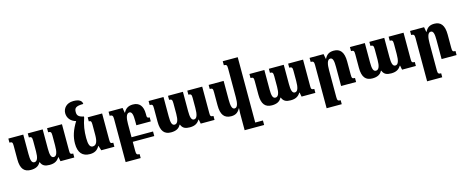

<svg xmlns="http://www.w3.org/2000/svg" viewBox="-47 -1595 6467 2674"><g transform="rotate(-15 3187.0 -258.0)"><path d="M580 -492V-434C617 -434 626 -424 626 -376V-231C626 -137 611 -80 567 -80C529 -80 517 -128 517 -213V-492H302V-434C338 -434 348 -425 348 -372V-220C348 -130 330 -80 288 -80C247 -80 237 -128 237 -213V-492H22V-434C61 -434 68 -426 68 -375V-180C68 -43 119 11 213 11C277 11 327 -8 353 -61H359C380 -5 421 11 484 11C559 11 597 -16 625 -61H630L642 0H841V-57C800 -57 795 -68 795 -112V-492Z M1066 11C1129 11 1174 -12 1204 -68H1208L1230 0H1419V-58C1382 -58 1374 -64 1374 -114V-492H1166V-434C1197 -434 1204 -425 1204 -378V-231C1204 -139 1186 -82 1130 -82C1088 -82 1071 -128 1071 -219C1071 -320 1083 -402 1118 -503V-517C1036 -533 1024 -564 1024 -605C1024 -657 1038 -688 1155 -688C1153 -735 1114 -763 1030 -763C930 -763 878 -696 878 -628C878 -557 924 -503 997 -483C931 -376 900 -284 900 -184C900 -50 959 11 1066 11Z M1684 132V0H1994V-66H1684V-258C1684 -338 1697 -408 1743 -408C1782 -408 1792 -359 1792 -275V-210H2000V-268C1967 -268 1961 -276 1961 -306V-329C1961 -444 1911 -502 1819 -502C1749 -502 1711 -472 1685 -421H1681L1669 -492H1467V-434C1503 -434 1515 -424 1515 -377V247H1732V190C1693 190 1684 179 1684 132Z M2602 -492V-434C2639 -434 2648 -424 2648 -376V-231C2648 -137 2633 -80 2589 -80C2551 -80 2539 -128 2539 -213V-492H2324V-434C2360 -434 2370 -425 2370 -372V-220C2370 -130 2352 -80 2310 -80C2269 -80 2259 -128 2259 -213V-492H2044V-434C2083 -434 2090 -426 2090 -375V-180C2090 -43 2141 11 2235 11C2299 11 2349 -8 2375 -61H2381C2402 -5 2443 11 2506 11C2581 11 2619 -16 2647 -61H2652L2664 0H2863V-57C2822 -57 2817 -68 2817 -112V-492Z M3103 11C3161 11 3201 -11 3231 -68H3235C3233 -45 3231 -22 3231 2V247H3512V182H3401V-760H3185V-702C3221 -702 3231 -693 3231 -646V-231C3231 -143 3219 -82 3175 -82C3137 -82 3126 -135 3126 -220V-492H2910V-434C2951 -434 2956 -425 2956 -371V-185C2956 -51 3002 11 3103 11Z M4056 -492V-434C4093 -434 4102 -424 4102 -376V-231C4102 -137 4087 -80 4043 -80C4005 -80 3993 -128 3993 -213V-492H3778V-434C3814 -434 3824 -425 3824 -372V-220C3824 -130 3806 -80 3764 -80C3723 -80 3713 -128 3713 -213V-492H3498V-434C3537 -434 3544 -426 3544 -375V-180C3544 -43 3595 11 3689 11C3753 11 3803 -8 3829 -61H3835C3856 -5 3897 11 3960 11C4035 11 4073 -16 4101 -61H4106L4118 0H4317V-57C4276 -57 4271 -68 4271 -112V-492Z M4904 -58C4864 -58 4858 -67 4858 -120V-308C4858 -444 4807 -502 4716 -502C4646 -502 4611 -474 4584 -421H4580L4567 -492H4365V-434C4402 -434 4413 -424 4413 -377V247H4631V190C4591 190 4583 179 4583 132V-258C4583 -338 4595 -408 4640 -408C4679 -408 4688 -360 4688 -275V0H4904Z M5505 -492V-434C5542 -434 5551 -424 5551 -376V-231C5551 -137 5536 -80 5492 -80C5454 -80 5442 -128 5442 -213V-492H5227V-434C5263 -434 5273 -425 5273 -372V-220C5273 -130 5255 -80 5213 -80C5172 -80 5162 -128 5162 -213V-492H4947V-434C4986 -434 4993 -426 4993 -375V-180C4993 -43 5044 11 5138 11C5202 11 5252 -8 5278 -61H5284C5305 -5 5346 11 5409 11C5484 11 5522 -16 5550 -61H5555L5567 0H5766V-57C5725 -57 5720 -68 5720 -112V-492Z M6353 -58C6313 -58 6307 -67 6307 -120V-308C6307 -444 6256 -502 6165 -502C6095 -502 6060 -474 6033 -421H6029L6016 -492H5814V-434C5851 -434 5862 -424 5862 -377V247H6080V190C6040 190 6032 179 6032 132V-258C6032 -338 6044 -408 6089 -408C6128 -408 6137 -360 6137 -275V0H6353Z"/></g></svg>

Font: Noto Serif Armenian Condensed Black
Style: Regular
Weight: 900
Width: 3
Designer: Monotype Design Team
Foundry: Monotype Imaging Inc.
Version: Version 2.008